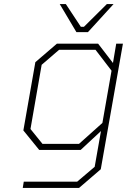

<svg xmlns="http://www.w3.org/2000/svg" viewBox="-20 -738 626 945"><path d="M356 -580 274 -718H304L378 -606H393L506 -718H539L413 -580ZM92 187 97 156H360L446 83L477 -93L377 0H173L95 -96L154 -432L260 -523H463L536 -428L552 -523H585L476 95L369 187ZM369 -30 484 -133 529 -390 450 -493H271L185 -419L130 -103L189 -30Z"/></svg>

Font: Tomorrow ExtraLight
Style: Italic
Weight: 275
Italic angle: -10°
Designer: Tony de Marco, Monica Rizzolli
Foundry: Just in Type
Version: Version 2.002